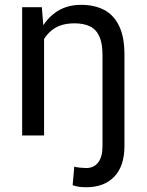

<svg xmlns="http://www.w3.org/2000/svg" viewBox="-20 -558 607 791"><path d="M161.6 -415.5V0H71.3V-528.3H152.3ZM133.8 -281.2 113.3 -280.3Q113.3 -355 137.2 -413.3Q161.1 -471.7 206.1 -504.9Q251 -538.1 314 -538.1Q369.1 -538.1 409.2 -517.1Q449.2 -496.1 470.9 -450.7Q492.7 -405.3 492.7 -333V43.5Q492.7 126 450.9 169.7Q409.2 213.4 335 213.4Q319.8 213.4 306.9 211.7Q293.9 210 279.3 205.1L286.1 128.4Q293.9 131.3 311 132.8Q328.1 134.3 335 134.3Q366.7 134.3 384.5 111.3Q402.3 88.4 402.3 43.5V-331.5Q402.3 -380.4 388.9 -408.9Q375.5 -437.5 349.9 -449.7Q324.2 -461.9 287.1 -461.9Q232.9 -461.9 199 -437.5Q165 -413.1 149.4 -372.1Q133.8 -331.1 133.8 -281.2Z"/></svg>

Font: RobotoDEMO
Style: Regular
Weight: 400
Designer: Christian Robertson
Foundry: Google
Version: Version 2.136